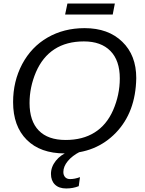

<svg xmlns="http://www.w3.org/2000/svg" viewBox="-20 -857 818 1085"><path d="M458 -698Q592 -698 671 -621Q750 -545 750 -416Q747 -223 634.5 -106.5Q522 10 346 10Q208 10 131 -67Q54 -144 54 -280Q54 -397 105 -494Q157 -592 249 -645Q341 -698 458 -698ZM454 -623Q356 -623 288 -579Q220 -535 183 -449Q147 -364 147 -275Q147 -173 199 -119.5Q251 -66 351 -66Q447 -66 514 -108Q582 -150 619 -234Q657 -321 657 -414Q657 -515 604 -569Q551 -623 454 -623ZM354 208Q313 208 290.5 186Q268 164 268 126Q268 86 295.5 51.5Q323 17 368 0H433Q388 23 363 53.5Q338 84 338 115Q338 133 348 144Q358 155 376 155Q402 155 432 144L425 195Q393 208 354 208ZM629 -837 617 -775H348L361 -837Z"/></svg>

Font: Libra Sans
Style: Italic
Weight: 400
Italic angle: -12°
Foundry: Context Ltd
Version: Version 1.002